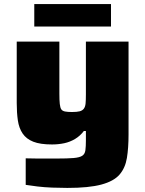

<svg xmlns="http://www.w3.org/2000/svg" viewBox="-20 -714 711 941"><path d="M310 207Q274 207 236 205.5Q198 204 164 200Q130 196 106 192V62Q138 63 163.5 63Q189 63 212.5 63Q236 63 258 63Q311 63 340.5 60.5Q370 58 383 49.5Q396 41 398.5 22.5Q401 4 401 -26V-72H391Q373 -48 348 -33Q323 -18 294.5 -12Q266 -6 235 -6Q177 -6 143 -19.5Q109 -33 91 -59.5Q73 -86 67.5 -124Q62 -162 62 -209V-510H271V-255Q271 -223 273 -204.5Q275 -186 280.5 -178Q286 -170 299 -167.5Q312 -165 333 -165Q357 -165 370.5 -168.5Q384 -172 391 -181.5Q398 -191 399.5 -207.5Q401 -224 401 -251V-510H610V-55Q610 11 602 60Q594 109 566 141.5Q538 174 477 190.5Q416 207 310 207ZM148 -584V-694H524V-584Z"/></svg>

Font: Saira Expanded ExtraBold
Style: Regular
Weight: 800
Width: 7
Designer: Hector Gatti with collaboration of the Omnibus-Type team
Foundry: Omnibus-Type
Version: Version 1.101